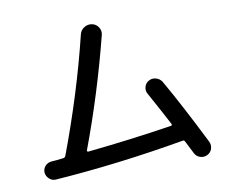

<svg xmlns="http://www.w3.org/2000/svg" viewBox="-81 -846 1161 957"><g transform="rotate(-10 500.0 -368.0)"><path d="M128.9 -9.8Q110.4 -8.8 96.2 -22Q82 -35.2 80.1 -53.7Q79.1 -72.3 91.3 -86.4Q103.5 -100.6 124 -102.5Q146.5 -103.5 184.6 -108.4Q191.4 -108.4 196.3 -117.2Q308.6 -416 377.9 -700.2Q382.8 -721.7 401.4 -733.4Q419.9 -745.1 440.9 -741.2Q461.9 -737.3 473.6 -719.2Q485.4 -701.2 480.5 -680.7Q408.2 -395.5 307.6 -127Q305.7 -119.1 313.5 -119.1Q525.4 -140.6 741.2 -173.8Q749 -175.8 745.1 -183.6Q703.1 -263.7 654.3 -351.6Q644.5 -368.2 649.9 -387.2Q655.3 -406.2 671.9 -415Q688.5 -424.8 708 -419.4Q727.5 -414.1 738.3 -397.5Q813.5 -266.6 915 -63.5Q923.8 -45.9 918 -26.9Q912.1 -7.8 894 1Q876 9.8 856.9 3.4Q837.9 -2.9 829.1 -21.5L796.9 -85Q793 -92.8 785.2 -90.8Q449.2 -32.2 128.9 -9.8Z"/></g></svg>

Font: Rounded Mgen+ 2p medium
Style: Regular
Weight: 500
Designer: [Source Han Sans]
Ryoko NISHIZUKA  (kana & ideographs); Paul D. Hunt (Latin, Greek & Cyrillic); Wenlong ZHANG  (bopomofo
Version: Version 1.059.20150602